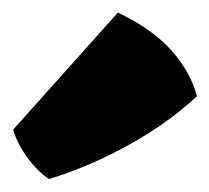

<svg xmlns="http://www.w3.org/2000/svg" viewBox="-163 -895 325 298"><path d="M20 -875.5Q74.2 -849.6 103.8 -815.9Q133.3 -782.2 142.6 -745.6Q97.7 -703.6 35.6 -669.4Q-26.4 -635.3 -86.9 -617.2Q-104.5 -628.4 -120.6 -650.6Q-136.7 -672.9 -142.6 -693.8Z"/></svg>

Font: Kavoon
Style: Regular
Weight: 400
Designer: Viktoriya Grabowska
Foundry: Viktoriya Grabowska
Version: Version 1.004; ttfautohint (v1.4.1)